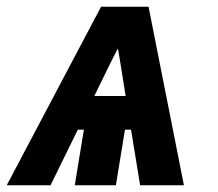

<svg xmlns="http://www.w3.org/2000/svg" viewBox="-51 -550 647 570"><path d="M-31 0H99L180 -165H198L171 0H293L320 -165H338L365 0H495L390 -530H249ZM229 -265 272 -353Q279 -367 285.5 -380Q292 -393 299 -406Q301 -393 303.5 -380Q306 -367 308 -353L322 -265Z"/></svg>

Font: Iosevka Sparkle Heavy Oblique
Style: Regular
Weight: 900
Italic angle: -9°
Designer: Belleve Invis
Foundry: Belleve Invis
Version: Version 4.5.0; ttfautohint (v1.8.3)